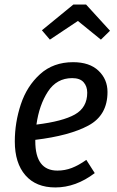

<svg xmlns="http://www.w3.org/2000/svg" viewBox="-20 -811 514 843"><path d="M135 -197V-191Q135 -62 232 -62Q265 -62 295 -73.5Q325 -85 359 -109L396 -51Q313 12 223 12Q138 12 91.5 -41.5Q45 -95 45 -190Q45 -273 71.5 -353Q98 -433 156 -485.5Q214 -538 301 -538Q373 -538 412.5 -500.5Q452 -463 452 -407Q452 -305 368.5 -260Q285 -215 135 -197ZM140 -264Q255 -278 309 -308.5Q363 -339 363 -404Q363 -432 347 -450Q331 -468 297 -468Q229 -468 190.5 -409Q152 -350 140 -264ZM164 -678 302 -791H358L463 -676L423 -637L322 -719L199 -637Z"/></svg>

Font: Fira Sans Condensed
Style: Italic
Weight: 400
Width: 3
Italic angle: -8°
Designer: bBox Type GmbH & Carrois Corporate GbR & Edenspiekermann AG
Foundry: bBox Type GmbH & Carrois Corporate GbR & Edenspiekermann AG
Version: Version 4.301